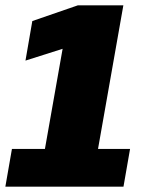

<svg xmlns="http://www.w3.org/2000/svg" viewBox="-49 -696 550 716"><path d="M-29 0H411.5L436 -140.5H316.5L411 -676H241L71.5 -617.5L46 -470L184.5 -514L118.5 -140.5H-4.5Z"/></svg>

Font: Anybody Condensed Black
Style: Italic
Weight: 900
Width: 3
Italic angle: -10°
Version: Version 1.113;gftools[0.9.25]